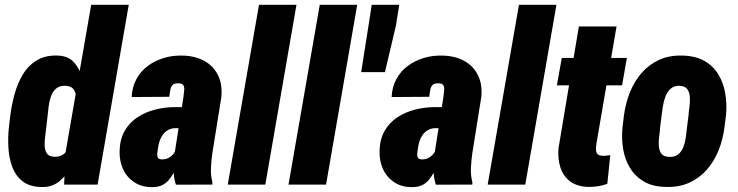

<svg xmlns="http://www.w3.org/2000/svg" viewBox="-20 -770 3077 801"><path d="M252.9 -130.4 360.4 -750H517.1L387.2 0H247.6ZM17.1 -238.3 22.9 -287.6Q28.3 -331.1 40.5 -376.2Q52.7 -421.4 75 -458.7Q97.2 -496.1 133.5 -518.3Q169.9 -540.5 223.1 -538.1Q267.1 -536.1 291.3 -507.1Q315.4 -478 325.7 -436.3Q335.9 -394.5 337.9 -351.6Q339.8 -308.6 338.9 -278.3L334 -244.1Q328.6 -210.9 316.2 -167Q303.7 -123 282 -82Q260.3 -41 228.8 -14.6Q197.3 11.7 153.8 10.3Q102.5 9.3 73.2 -14.4Q43.9 -38.1 30.5 -75.4Q17.1 -112.8 14.9 -155.8Q12.7 -198.7 17.1 -238.3ZM178.7 -287.6 172.9 -237.8Q171.9 -224.1 168.9 -204.3Q166 -184.6 166.3 -164.6Q166.5 -144.5 174.8 -130.9Q183.1 -117.2 205.1 -116.2Q235.8 -114.7 252.4 -133.3Q269 -151.9 275.6 -179Q282.2 -206.1 283.7 -230.5L291.5 -290.5Q293 -305.2 296.1 -325.2Q299.3 -345.2 297.9 -364.7Q296.4 -384.3 286.9 -397.5Q277.3 -410.6 253.9 -412.1Q229.5 -413.1 214.8 -401.1Q200.2 -389.2 193.1 -369.4Q186 -349.6 183.1 -327.9Q180.2 -306.2 178.7 -287.6Z M709 -132.8 745.6 -367.2Q746.6 -379.9 748.3 -392.3Q750 -404.8 745.4 -413.8Q740.7 -422.9 723.1 -422.4Q706.1 -422.9 699 -414.3Q691.9 -405.8 690.2 -392.6Q688.5 -379.4 686 -366.2L529.3 -365.2Q531.2 -407.2 549.1 -439.9Q566.9 -472.7 596.2 -494.6Q625.5 -516.6 662.4 -527.8Q699.2 -539.1 739.3 -538.1Q791.5 -537.6 830.6 -516.8Q869.6 -496.1 889.2 -457Q908.7 -418 903.3 -364.3L866.2 -132.8Q861.8 -102.5 860.1 -70.8Q858.4 -39.1 866.2 -9.3L865.7 0L713.9 0.5Q703.6 -31.2 703.9 -65.4Q704.1 -99.6 709 -132.8ZM759.8 -322.8 745.1 -234.9 711.9 -235.4Q693.8 -234.9 680.7 -227.3Q667.5 -219.7 658.9 -207.8Q650.4 -195.8 645.5 -180.7Q640.6 -165.5 638.7 -148.9Q636.7 -138.2 636 -128.2Q635.3 -118.2 639.2 -111.6Q643.1 -105 657.2 -105Q671.9 -105 684.1 -111.8Q696.3 -118.7 704.6 -129.4Q712.9 -140.1 714.8 -153.8L724.1 -87.4Q714.8 -68.8 705.6 -51.3Q696.3 -33.7 684.6 -19.5Q672.9 -5.4 656 2.7Q639.2 10.7 613.8 10.7Q570.3 10.7 539.3 -10.3Q508.3 -31.2 492.9 -65.4Q477.5 -99.6 479 -142.1Q480.5 -190.4 500.7 -225.1Q521 -259.8 554.2 -281.2Q587.4 -302.7 627.9 -313Q668.5 -323.2 712.4 -323.2Z M1216.8 -750 1086.9 0H930.2L1060.5 -750Z M1470.2 -750 1340.3 0H1183.6L1314 -750Z M1645.5 -750 1631.8 -663.1 1585.9 -469.2H1486.8L1517.6 -664.6L1530.8 -750Z M1793.5 -132.8 1830.1 -367.2Q1831.1 -379.9 1832.8 -392.3Q1834.5 -404.8 1829.8 -413.8Q1825.2 -422.9 1807.6 -422.4Q1790.5 -422.9 1783.4 -414.3Q1776.4 -405.8 1774.7 -392.6Q1772.9 -379.4 1770.5 -366.2L1613.8 -365.2Q1615.7 -407.2 1633.5 -439.9Q1651.4 -472.7 1680.7 -494.6Q1710 -516.6 1746.8 -527.8Q1783.7 -539.1 1823.7 -538.1Q1876 -537.6 1915 -516.8Q1954.1 -496.1 1973.6 -457Q1993.2 -418 1987.8 -364.3L1950.7 -132.8Q1946.3 -102.5 1944.6 -70.8Q1942.9 -39.1 1950.7 -9.3L1950.2 0L1798.3 0.5Q1788.1 -31.2 1788.3 -65.4Q1788.6 -99.6 1793.5 -132.8ZM1844.2 -322.8 1829.6 -234.9 1796.4 -235.4Q1778.3 -234.9 1765.1 -227.3Q1752 -219.7 1743.4 -207.8Q1734.9 -195.8 1730 -180.7Q1725.1 -165.5 1723.1 -148.9Q1721.2 -138.2 1720.5 -128.2Q1719.7 -118.2 1723.6 -111.6Q1727.5 -105 1741.7 -105Q1756.3 -105 1768.6 -111.8Q1780.8 -118.7 1789.1 -129.4Q1797.4 -140.1 1799.3 -153.8L1808.6 -87.4Q1799.3 -68.8 1790 -51.3Q1780.8 -33.7 1769 -19.5Q1757.3 -5.4 1740.5 2.7Q1723.6 10.7 1698.2 10.7Q1654.8 10.7 1623.8 -10.3Q1592.8 -31.2 1577.4 -65.4Q1562 -99.6 1563.5 -142.1Q1564.9 -190.4 1585.2 -225.1Q1605.5 -259.8 1638.7 -281.2Q1671.9 -302.7 1712.4 -313Q1752.9 -323.2 1796.9 -323.2Z M2301.3 -750 2171.4 0H2014.6L2145 -750Z M2595.2 -528.3 2575.2 -414.1H2303.2L2323.7 -528.3ZM2395 -659.7H2552.2L2468.3 -171.4Q2466.3 -158.7 2466.3 -147.2Q2466.3 -135.7 2471.7 -128.4Q2477.1 -121.1 2492.7 -120.1Q2501 -119.6 2509.5 -120.6Q2518.1 -121.6 2525.9 -122.6L2513.7 -3.4Q2495.1 3.9 2475.8 6.8Q2456.5 9.8 2436 9.8Q2388.7 8.8 2359.4 -12.7Q2330.1 -34.2 2318.1 -70.8Q2306.2 -107.4 2310.1 -151.9Z M2577.1 -239.3 2583 -288.1Q2589.8 -339.4 2607.9 -384.8Q2626 -430.2 2656.5 -465.3Q2687 -500.5 2729.7 -520.3Q2772.5 -540 2829.1 -538.1Q2882.3 -536.6 2918.7 -515.9Q2955.1 -495.1 2976.6 -460Q2998 -424.8 3005.6 -380.6Q3013.2 -336.4 3008.8 -288.6L3002.4 -238.8Q2996.1 -188.5 2977.8 -142.8Q2959.5 -97.2 2929 -62.3Q2898.4 -27.3 2855.7 -7.8Q2813 11.7 2756.8 9.8Q2703.6 8.8 2667.2 -12.2Q2630.9 -33.2 2609.1 -68.1Q2587.4 -103 2579.8 -147.2Q2572.3 -191.4 2577.1 -239.3ZM2740.2 -288.6 2733.9 -238.8Q2733.4 -225.1 2730.5 -205.1Q2727.5 -185.1 2728.3 -164.8Q2729 -144.5 2737.8 -130.9Q2746.6 -117.2 2768.6 -115.7Q2794.4 -113.8 2809.1 -125.7Q2823.7 -137.7 2831.1 -157Q2838.4 -176.3 2841.3 -198Q2844.2 -219.7 2846.2 -239.3L2852.5 -289.1Q2853 -302.2 2856 -322.3Q2858.9 -342.3 2858.2 -362.3Q2857.4 -382.3 2848.4 -396.5Q2839.4 -410.6 2816.9 -412.1Q2793.5 -413.1 2779.1 -400.9Q2764.6 -388.7 2756.8 -368.9Q2749 -349.1 2745.6 -327.6Q2742.2 -306.2 2740.2 -288.6Z"/></svg>

Font: Roboto Condensed Black
Style: Italic
Weight: 900
Italic angle: -12°
Designer: Christian Robertson
Foundry: Google
Version: Version 3.008; 2023